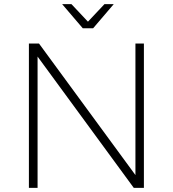

<svg xmlns="http://www.w3.org/2000/svg" viewBox="-20 -910 836 930"><path d="M636 -699H677V0H628L162 -636V0H120V-699H169L636 -62ZM486 -890H531L431 -773H381L281 -890H326L406 -805Z"/></svg>

Font: Argentum Sans ExtraLight
Style: Regular
Weight: 275
Designer: Julieta Ulanovsky (Modified by Cristiano Sobral)
Foundry: Julieta Ulanovsky
Version: Version 1.000; ttfautohint (v1.5.65-e2d9)